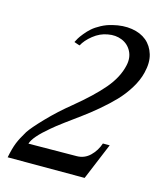

<svg xmlns="http://www.w3.org/2000/svg" viewBox="-108 -798 747 879"><g transform="rotate(15 265.0 -358.5)"><path d="M516.1 -536.1Q506.8 -498 482.9 -459.5Q459 -420.9 429.4 -390.1Q399.9 -359.4 361.6 -326.9Q323.2 -294.4 290.5 -270.8Q257.8 -247.1 221.2 -220Q184.6 -192.9 165 -175.8Q96.2 -118.2 86.9 -85L315.9 -86.9Q352.1 -87.4 378.2 -112.8Q404.3 -138.2 416 -173.8H448.2L376 0H11.2Q20 -43.9 30.5 -70.3Q41 -96.7 63 -132.8Q79.1 -157.7 128.2 -208.7Q177.2 -259.8 236.8 -308.1Q320.3 -376.5 367.9 -432.6Q415.5 -488.8 428.2 -547.9Q436.5 -585.4 421.1 -614.7Q405.8 -644 375.2 -656.5Q344.7 -668.9 309.1 -662.1Q272.5 -656.2 241.2 -631.1Q210 -606 196.8 -580.1Q196.8 -579.6 190.2 -581.8Q183.6 -584 176.8 -586.4L169.9 -588.9Q174.8 -598.6 180.4 -608.2Q186 -617.7 199.2 -634Q212.4 -650.4 227.5 -663.6Q242.7 -676.8 266.6 -689.7Q290.5 -702.6 317.9 -709Q366.7 -721.2 408.7 -714.6Q450.7 -708 478.3 -685.1Q505.9 -662.1 517.3 -624.5Q528.8 -586.9 516.1 -536.1Z"/></g></svg>

Font: GFS Olga
Style: Regular
Weight: 400
Designer: George Matthiopoulos
Foundry: George Matthiopoulos
Version: Version 1.0